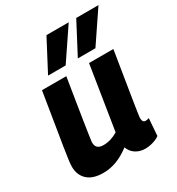

<svg xmlns="http://www.w3.org/2000/svg" viewBox="-188 -910 960 1039"><g transform="rotate(-30 292.0 -390.0)"><path d="M154 10Q89 10 55.5 -21Q22 -52 22 -104Q22 -120 25.5 -146Q29 -172 36.5 -220Q44 -268 57 -346Q70 -424 89 -544H241Q226 -451 216 -388.5Q206 -326 199.5 -284.5Q193 -243 189 -215.5Q185 -188 182 -165Q181 -120 229 -120Q253 -120 275.5 -127Q298 -134 320 -147L383 -544H535Q517 -431 505 -358Q493 -285 486.5 -243Q480 -201 477 -181Q474 -161 473.5 -155Q473 -149 473 -147Q473 -120 493 -120Q496 -120 501.5 -121Q507 -122 514 -124L506 -17Q488 -4 463.5 3Q439 10 416 10Q381 10 355.5 -7.5Q330 -25 321 -53Q279 -21 238 -5.5Q197 10 154 10ZM343 -596 445 -790H584L453 -596ZM157 -596 259 -790H398L267 -596Z"/></g></svg>

Font: Georama
Style: Bold Italic
Weight: 700
Italic angle: -9°
Designer: Jean-Baptiste Levee
Foundry: Production Type
Version: Version 1.000